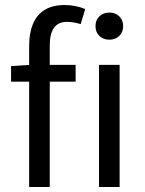

<svg xmlns="http://www.w3.org/2000/svg" viewBox="-20 -744 578 764"><path d="M96 0V-563Q96 -612 111 -648.5Q126 -685 157.5 -704.5Q189 -724 238 -724Q260 -724 281.5 -719.5Q303 -715 319 -708L301 -648Q272 -657 246 -657Q212 -657 195 -633.5Q178 -610 178 -563V0ZM24 -419V-481L100 -486H281V-419ZM374 0V-486H456V0ZM415 -586Q391 -586 375.5 -601Q360 -616 360 -640Q360 -664 375.5 -679Q391 -694 415 -694Q439 -694 454.5 -679Q470 -664 470 -640Q470 -616 454.5 -601Q439 -586 415 -586Z"/></svg>

Font: Source Sans 3
Style: Regular
Weight: 400
Designer: Paul D. Hunt
Foundry: Adobe
Version: Version 3.046;hotconv 1.0.118;makeotfexe 2.5.65603